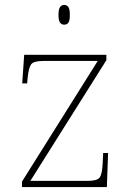

<svg xmlns="http://www.w3.org/2000/svg" viewBox="-20 -758 529 778"><path d="M69 0V-22L376 -511H155Q116 -511 106 -497Q96 -483 92 -442L90 -420H70L78 -536H411V-514L103 -25H335Q374 -25 384 -39Q394 -53 396 -95L398 -138H418L413 0ZM240 -658Q230 -658 223.5 -666Q217 -674 217 -698Q217 -721 223.5 -729.5Q230 -738 240 -738Q251 -738 257 -729.5Q263 -721 263 -698Q263 -674 257 -666Q251 -658 240 -658Z"/></svg>

Font: Noto Serif Tamil Thin
Style: Italic
Weight: 100
Italic angle: -12°
Designer: Indian Type Foundry, Tom Grace, and the Monotype Design Team
Foundry: Monotype Imaging Inc.
Version: Version 2.003; ttfautohint (v1.8.4.7-5d5b)